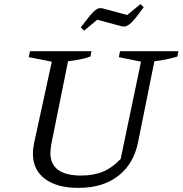

<svg xmlns="http://www.w3.org/2000/svg" viewBox="-20 -904 888 934"><path d="M362 10Q257 10 198.5 -34Q140 -78 140 -157Q140 -166 141 -177Q142 -188 145 -204L232 -604L120 -626L126 -655H425L420 -629Q398 -621 371.5 -615.5Q345 -610 311 -606L229 -200Q228 -187 226.5 -177.5Q225 -168 225 -160Q225 -105 263 -77.5Q301 -50 374 -50Q436 -50 482 -69.5Q528 -89 567 -131L666 -604L558 -626L564 -655H848L843 -629Q820 -622 793 -616Q766 -610 731 -606L652 -214Q631 -107 555.5 -48.5Q480 10 362 10ZM389 -755 373 -771Q401 -808 417.5 -828Q434 -848 445.5 -856Q457 -864 466.5 -864.5Q476 -865 487 -861L599 -831L663 -884L679 -869Q653 -833 636.5 -813Q620 -793 608 -784.5Q596 -776 586 -775Q576 -774 565 -778L453 -808Z"/></svg>

Font: Piazzolla Thin
Style: Italic
Weight: 400
Italic angle: -11.3°
Version: Version 2.005